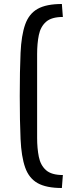

<svg xmlns="http://www.w3.org/2000/svg" viewBox="-20 -830 380 962"><path d="M166 -559V-139Q166 -87 174.5 -44.5Q183 -2 210.5 22.5Q238 47 295 47L290 112Q212 112 168.5 87.5Q125 63 106 9Q87 -45 83 -133.5Q79 -222 79 -349Q79 -477 83 -565Q87 -653 106 -707Q125 -761 168.5 -785.5Q212 -810 290 -810L295 -745Q238 -745 210.5 -720.5Q183 -696 174.5 -654Q166 -612 166 -559Z"/></svg>

Font: Strait
Style: Regular
Weight: 400
Designer: Eduardo Rodriguez Tunni
Foundry: Eduardo Rodriguez Tunni
Version: Version 1.002; ttfautohint (v1.8.4.7-5d5b);gftools[0.9.23]